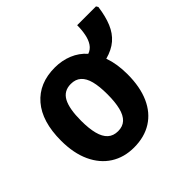

<svg xmlns="http://www.w3.org/2000/svg" viewBox="-159 -791 965 965"><g transform="rotate(-45 324.0 -308.5)"><path d="M513.2 -274.4Q513.2 -184.6 484.9 -120.8Q456.5 -57.1 403.3 -23.7Q350.1 9.8 275.9 9.8Q205.6 9.8 152.6 -23.9Q99.6 -57.6 70.1 -121.3Q40.5 -185.1 40.5 -274.4Q40.5 -410.2 103.5 -483.4Q166.5 -556.6 278.3 -556.6Q328.6 -556.6 372.1 -538.8Q415.5 -521 446.3 -486.3Q469.2 -494.1 482.9 -514.4Q496.6 -534.7 502.4 -564.2Q508.3 -593.8 508.3 -627.4H642.1L648.4 -616.7Q640.6 -557.6 622.8 -514.9Q605 -472.2 573.5 -445.1Q542 -418 492.7 -404.8Q502.9 -376.5 508.1 -344Q513.2 -311.5 513.2 -274.4ZM182.6 -273.4Q182.6 -218.3 192.4 -180.7Q202.1 -143.1 223.1 -124Q244.1 -105 277.3 -105Q310.5 -105 331.1 -124Q351.6 -143.1 361.1 -180.9Q370.6 -218.8 370.6 -274.4Q370.6 -330.6 361.1 -367.4Q351.6 -404.3 330.8 -422.9Q310.1 -441.4 276.9 -441.4Q227.1 -441.4 204.8 -399.9Q182.6 -358.4 182.6 -273.4Z"/></g></svg>

Font: Open Sans SemiCondensed
Style: Bold
Weight: 700
Width: 4
Designer: Monotype Design Team
Foundry: Monotype Imaging Inc.
Version: Version 3.003